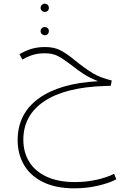

<svg xmlns="http://www.w3.org/2000/svg" viewBox="-20 -680 670 1045"><path d="M613 296Q573 317 512 331Q451 345 384 345Q283 345 213.5 310.5Q144 276 110 216.5Q76 157 76 83Q76 -61 190.5 -144Q305 -227 514 -238Q468 -256 435 -277.5Q402 -299 367 -327Q324 -360 295 -375Q266 -390 224 -390Q189 -390 161.5 -382Q134 -374 102 -356L86 -385Q122 -406 154.5 -415Q187 -424 225 -424Q275 -424 309.5 -406Q344 -388 391 -349Q442 -308 483.5 -282.5Q525 -257 588 -242L583 -213L550 -212Q335 -205 221 -129Q107 -53 107 81Q107 147 138 199Q169 251 232.5 281Q296 311 388 311Q448 311 505 298.5Q562 286 601 266ZM201 -637Q201 -647 208 -653.5Q215 -660 224 -660Q233 -660 239.5 -653.5Q246 -647 246 -637Q246 -627 239.5 -621Q233 -615 224 -615Q215 -615 208 -621.5Q201 -628 201 -637ZM201 -511Q201 -520 208 -526.5Q215 -533 224 -533Q233 -533 239.5 -527Q246 -521 246 -511Q246 -501 239.5 -494.5Q233 -488 224 -488Q215 -488 208 -494.5Q201 -501 201 -511Z"/></svg>

Font: FiraGO UltraLight
Style: Regular
Weight: 200
Designer: bBox Type
Foundry: bBox Type GmbH
Version: Version 1.001